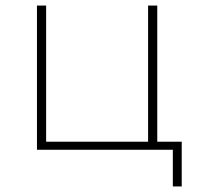

<svg xmlns="http://www.w3.org/2000/svg" viewBox="-20 -539 715 691"><path d="M113 0V-519H146V-29H513V-519H546V-29H634V132H602V0Z"/></svg>

Font: Montserrat ExtraLight
Style: Regular
Weight: 200
Designer: Julieta Ulanovsky
Foundry: Julieta Ulanovsky
Version: Version 9.000; ttfautohint (v1.8.4.7-5d5b)